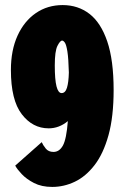

<svg xmlns="http://www.w3.org/2000/svg" viewBox="-20 -726 490 757"><path d="M186 11Q144 11 114 -4.5Q84 -20 65.5 -39.8Q47 -59.5 40 -73L144.5 -165.5Q149.5 -154 160.2 -140.5Q171 -127 191 -127Q214 -127 228 -152.2Q242 -177.5 247.5 -248.5Q213 -220 172 -220Q108.5 -220 65.8 -275.8Q23 -331.5 23 -450Q23 -528 49.2 -585.5Q75.5 -643 121.5 -674.5Q167.5 -706 227 -706Q287.5 -706 332.5 -671.5Q377.5 -637 402.8 -563Q428 -489 428 -371Q428 -266 407.8 -193Q387.5 -120 352.8 -75Q318 -30 275 -9.5Q232 11 186 11ZM196 -468Q196 -412 202.8 -385.5Q209.5 -359 223 -359Q237.5 -359 244 -380Q250.5 -401 251.5 -440Q250 -495.5 245.8 -522.5Q241.5 -549.5 235.8 -557.8Q230 -566 225 -566Q217 -566 206.5 -545.2Q196 -524.5 196 -468Z"/></svg>

Font: Trispace Condensed ExtraBold
Style: Regular
Weight: 800
Width: 3
Designer: Tyler Finck
Foundry: Etcetera Type Company
Version: Version 1.210; ttfautohint (v1.8.3)